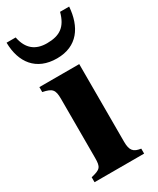

<svg xmlns="http://www.w3.org/2000/svg" viewBox="-191 -748 663 805"><g transform="rotate(-30 140.5 -345.5)"><path d="M256 0V-24C221 -29 208 -42 208 -85V-461H15V-437C59 -428 69 -418 69 -373V-88C69 -42 62 -35 16 -24V0ZM248 -691C231 -627 197 -604 135 -604C81 -604 45 -630 33 -691H-11C-10 -595 40 -528 140 -528C239 -528 285 -597 292 -691Z"/></g></svg>

Font: XITS Math
Style: Bold
Weight: 700
Designer: MicroPress Inc., with final additions and corrections provided by Coen Hoffman, Elsevier (retired)
Version: Version 1.302